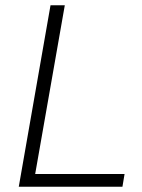

<svg xmlns="http://www.w3.org/2000/svg" viewBox="-20 -706 536 726"><path d="M51 0 171 -686H225L113 -48H451L443 0Z"/></svg>

Font: Archivo SemiBold Thin
Style: Italic
Weight: 250
Italic angle: -10°
Version: Version 2.001